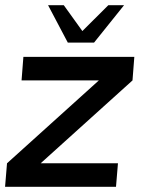

<svg xmlns="http://www.w3.org/2000/svg" viewBox="-50 -719 578 739"><path d="M460 -409.5 106.5 -90.5H404L396.5 0H-30.5L-23 -90.5L330.5 -409.5H33L40 -500H467ZM211 -555 135 -699H195.5L267 -599.5L367 -699H427.5L312 -555Z"/></svg>

Font: Urbanist Medium
Style: Italic
Weight: 500
Italic angle: -8°
Designer: Corey Hu
Foundry: Corey Hu
Version: Version 1.330; ttfautohint (v1.8.4.7-5d5b)